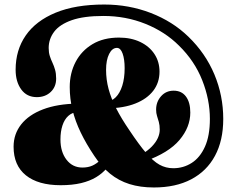

<svg xmlns="http://www.w3.org/2000/svg" viewBox="-20 -804 1043 848"><path d="M659.5 24Q756 24 824.5 -12Q893 -48 929.5 -115.8Q966 -183.5 966 -278.5Q966 -382 926.8 -475.5Q887.5 -569 812 -642Q742.5 -709.5 645.8 -746.8Q549 -784 440.5 -784Q313 -784 225.8 -748Q138.5 -712 93.8 -647.5Q49 -583 49 -496Q49 -443 73.8 -409Q98.5 -375 142.5 -375Q180 -375 204 -397.8Q228 -420.5 228 -457Q228 -479.5 223.2 -496Q218.5 -512.5 211.8 -526.8Q205 -541 200 -556.5Q195 -572 195 -592Q195 -631.5 219.2 -663.8Q243.5 -696 296.8 -714.8Q350 -733.5 436.5 -733.5Q536 -733.5 622.8 -698.5Q709.5 -663.5 770.5 -602.5Q839.5 -535 873.2 -449.5Q907 -364 907 -279Q907 -204.5 885.2 -156.2Q863.5 -108 826.8 -84.5Q790 -61 745.5 -61Q712.5 -61 684.5 -76.5Q656.5 -92 625.2 -128.5Q594 -165 552 -228Q516 -280.5 493.2 -325.2Q470.5 -370 459.5 -411.2Q448.5 -452.5 448.5 -495.5Q448.5 -539 462 -565.8Q475.5 -592.5 496.5 -592.5Q512.5 -592.5 521.5 -567.5Q530.5 -542.5 530.5 -503Q530.5 -458.5 520 -425.5Q509.5 -392.5 491 -374.2Q472.5 -356 449 -355L456 -325.5Q526.5 -326.5 577.8 -346.8Q629 -367 656.8 -403Q684.5 -439 684.5 -487.5Q684.5 -531.5 662 -565.5Q639.5 -599.5 599 -618.8Q558.5 -638 505.5 -638Q437 -638 388.5 -609Q340 -580 314 -530.5Q288 -481 288 -419.5Q288 -367.5 300.2 -318Q312.5 -268.5 336.5 -218.8Q360.5 -169 396.5 -115.5Q428 -68 466 -37Q504 -6 551.8 9Q599.5 24 659.5 24ZM605.5 -122 621 -92Q725 -129 772.8 -185.8Q820.5 -242.5 820.5 -307Q820.5 -352 801.2 -377.8Q782 -403.5 747 -403.5Q713 -403.5 691.2 -378.8Q669.5 -354 669.5 -320Q669.5 -304 673.5 -291.8Q677.5 -279.5 681.5 -265.2Q685.5 -251 685.5 -231Q685.5 -213 677 -194.2Q668.5 -175.5 650.8 -157Q633 -138.5 605.5 -122ZM322 -309V-346.5Q233 -345 170 -321Q107 -297 73.5 -254.5Q40 -212 40 -156Q40 -73.5 94.2 -29.8Q148.5 14 248 14Q299 14 337.8 4.8Q376.5 -4.5 404.2 -21.2Q432 -38 451 -60.5L425.5 -99Q407 -81 388 -72.5Q369 -64 344 -64Q300.5 -64 273.8 -98.5Q247 -133 247 -188Q247 -223 255.8 -249.8Q264.5 -276.5 281.5 -292Q298.5 -307.5 322 -309Z"/></svg>

Font: Fraunces ExtraBold
Style: Regular
Weight: 800
Version: Version 1.000;[b76b70a41]